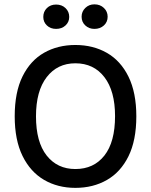

<svg xmlns="http://www.w3.org/2000/svg" viewBox="-20 -874 712 907"><path d="M49.5 0ZM336 -75.5Q423 -75.5 473.2 -139.2Q523.5 -203 523.5 -325.5Q523.5 -444 473.2 -509.5Q423 -575 336 -575Q251 -575 200.5 -509.5Q150 -444 150 -324.5Q150 -203 200.5 -139.2Q251 -75.5 336 -75.5ZM336 13.5Q253 13.5 188.2 -24.2Q123.5 -62 86.5 -137.2Q49.5 -212.5 49.5 -324.5Q49.5 -438.5 86.5 -513.2Q123.5 -588 188.2 -624.8Q253 -661.5 336 -661.5Q420 -661.5 485 -624.2Q550 -587 587 -511.8Q624 -436.5 624 -324.5Q624 -211 587 -136Q550 -61 485 -23.8Q420 13.5 336 13.5ZM245 -737.5Q218.5 -737.5 201.5 -753.8Q184.5 -770 184.5 -794Q184.5 -819 201.5 -835.8Q218.5 -852.5 245 -852.5Q272 -852.5 289.5 -835.8Q307 -819 307 -794Q307 -770 289.5 -753.8Q272 -737.5 245 -737.5ZM426 -737.5Q400.5 -737.5 383 -753.8Q365.5 -770 365.5 -795Q365.5 -819.5 383 -836.5Q400.5 -853.5 426 -853.5Q453 -853.5 470.8 -836.5Q488.5 -819.5 488.5 -795Q488.5 -770 470.8 -753.8Q453 -737.5 426 -737.5Z"/></svg>

Font: Betinya Sans Medium
Style: Regular
Weight: 500
Designer: Jonathan Pinhorn
Version: Version 2.001;December 9, 2019;FontCreator 12.0.0.2547 64-bi